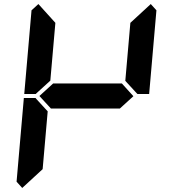

<svg xmlns="http://www.w3.org/2000/svg" viewBox="-20 -975 856 950"><path d="M726 -955 754 -924 718 -510H660L656 -514L600 -575L625 -862ZM90 -45 62 -76 98 -490H156L160 -485L216 -424L191 -138ZM162 -515 157 -510H100L136 -924L170 -955L254 -862L229 -576ZM583 -562 640 -499 573 -438H232L175 -500L243 -562Z"/></svg>

Font: DSEG7 Classic
Style: BoldItalic
Weight: 700
Italic angle: -5°
Designer: Keshikan(Twitter:@keshinomi_88pro)
Version: Version 0.46